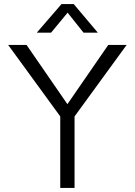

<svg xmlns="http://www.w3.org/2000/svg" viewBox="-20 -920 660 940"><path d="M345 -350V0H275V-350L20 -700H110L310 -410L510 -700H600ZM459 -760H389L311 -858L230 -760H160L281 -900H341Z"/></svg>

Font: Goli Light
Style: Regular
Weight: 300
Designer: jaikishan Patel
Foundry: MagicType
Version: Version 1.000